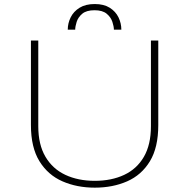

<svg xmlns="http://www.w3.org/2000/svg" viewBox="-20 -896 915 928"><path d="M438 11Q352 11 282 -19.5Q212 -50 170.8 -116.5Q129.5 -183 129.5 -291.5V-700H165V-286Q165 -197 199.8 -138.2Q234.5 -79.5 296 -50.8Q357.5 -22 438 -22Q519 -22 580.2 -50.8Q641.5 -79.5 675.5 -138.2Q709.5 -197 709.5 -286V-700H745V-291.5Q745 -183 704.5 -116.5Q664 -50 594.5 -19.5Q525 11 438 11ZM438 -876.5Q482 -876.5 510.5 -858.5Q539 -840.5 552.8 -812Q566.5 -783.5 566.5 -752.5H530.5Q530.5 -768 523.2 -790.2Q516 -812.5 495.8 -829.5Q475.5 -846.5 437 -846.5Q397.5 -846.5 377.5 -829.5Q357.5 -812.5 350.5 -790.2Q343.5 -768 343.5 -752.5H307.5Q307.5 -783.5 321.5 -812Q335.5 -840.5 364.5 -858.5Q393.5 -876.5 438 -876.5Z"/></svg>

Font: Trispace SemiExpanded Thin
Style: Regular
Weight: 100
Width: 6
Designer: Tyler Finck
Foundry: Etcetera Type Company
Version: Version 1.210; ttfautohint (v1.8.3)